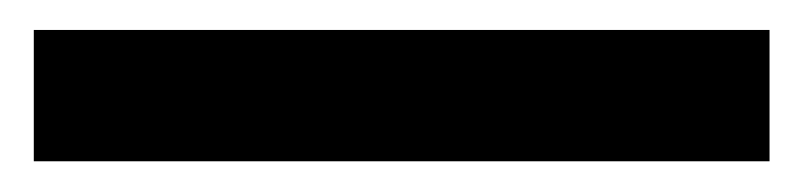

<svg xmlns="http://www.w3.org/2000/svg" viewBox="-20 -104 521 125"><path d="M481 -84.5V1H2V-84.5Z"/></svg>

Font: Varendra
Style: Regular
Weight: 700
Designer: Jacob Thomas
Foundry: Bangla Type Foundry
Version: Version 1.008